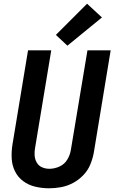

<svg xmlns="http://www.w3.org/2000/svg" viewBox="-20 -1006 616 1034"><path d="M244 8Q276 8 309 2Q342 -4 373 -20.5Q404 -37 428.5 -62.5Q453 -88 466 -119.5Q479 -151 485 -183L576 -735H451L362 -201Q358 -173 343 -147.5Q328 -122 301 -109.5Q274 -97 246 -97Q225 -97 206.5 -105Q188 -113 178 -130.5Q168 -148 166.5 -168.5Q165 -189 169 -210L256 -735H131L47 -227Q41 -189 43 -152Q45 -115 61 -83Q77 -51 105.5 -30Q134 -9 170.5 -0.5Q207 8 244 8ZM343 -760 529 -912 449 -986 281 -818Z"/></svg>

Font: Iosevka Sparkle Oblique
Style: Bold
Weight: 700
Italic angle: -9°
Designer: Belleve Invis
Foundry: Belleve Invis
Version: Version 4.5.0; ttfautohint (v1.8.3)